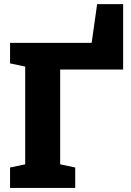

<svg xmlns="http://www.w3.org/2000/svg" viewBox="-20 -921 640 941"><path d="M29.3 0V-100.1L103.5 -115.7V-594.7L29.3 -610.4V-710.9H429.2L456.1 -900.9H583.5V-580.1H274.9V-115.7L348.6 -100.1V0Z"/></svg>

Font: Roboto Slab Black
Style: Regular
Weight: 900
Designer: Google
Version: Version 2.000; ttfautohint (v1.8.1.43-b0c9)